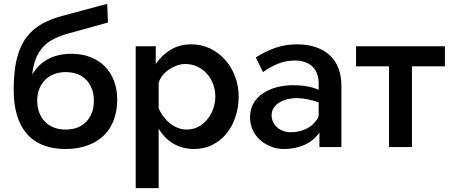

<svg xmlns="http://www.w3.org/2000/svg" viewBox="-20 -763 2343 996"><path d="M320 10Q254 10 203.5 -10Q153 -30 119 -69Q85 -108 68 -165.5Q51 -223 51 -298Q51 -394 67.5 -459.5Q84 -525 117 -569Q150 -613 199 -640Q248 -667 312 -683L536 -743L540 -646L319 -585Q282 -573 251.5 -556.5Q221 -540 199.5 -515Q178 -490 165 -456Q152 -422 147 -376Q177 -428 228.5 -456Q280 -484 352 -484Q406 -484 450 -466.5Q494 -449 524.5 -418Q555 -387 571.5 -343Q588 -299 588 -247Q588 -190 571 -142.5Q554 -95 520 -61.5Q486 -28 435.5 -9Q385 10 320 10ZM320 -91Q389 -91 428 -132Q467 -173 467 -241Q467 -273 457 -300.5Q447 -328 428 -348Q409 -368 382 -378.5Q355 -389 320 -389Q289 -389 262 -379Q235 -369 215.5 -350Q196 -331 184.5 -303.5Q173 -276 173 -241Q173 -208 183 -180.5Q193 -153 212 -133Q231 -113 258 -102Q285 -91 320 -91Z M987 10Q956 10 928.5 2.5Q901 -5 877.5 -19Q854 -33 835.5 -52.5Q817 -72 803 -96V213H684V-523H788V-431Q819 -477 865.5 -505Q912 -533 972 -533Q1026 -533 1071 -511Q1116 -489 1148.5 -452Q1181 -415 1199.5 -366Q1218 -317 1218 -262Q1218 -206 1201 -155.5Q1184 -105 1153.5 -68.5Q1123 -32 1080.5 -11Q1038 10 987 10ZM948 -91Q982 -91 1009 -105.5Q1036 -120 1055.5 -144Q1075 -168 1086 -198.5Q1097 -229 1097 -263Q1097 -297 1085 -328Q1073 -359 1052 -382Q1031 -405 1002.5 -418Q974 -431 940 -431Q920 -431 898.5 -423.5Q877 -416 857.5 -403Q838 -390 823.5 -372Q809 -354 803 -333V-202Q813 -178 828.5 -157.5Q844 -137 862.5 -122.5Q881 -108 903 -99.5Q925 -91 948 -91Z M1637 0V-75Q1605 -31 1557.5 -10.5Q1510 10 1454 10Q1417 10 1384.5 -3Q1352 -16 1328 -38Q1304 -60 1290.5 -90Q1277 -120 1277 -155Q1277 -196 1295 -227Q1313 -258 1344.5 -279Q1376 -300 1416 -310.5Q1456 -321 1499 -321Q1544 -321 1578.5 -314Q1613 -307 1633 -297V-332Q1633 -359 1624.5 -381Q1616 -403 1600.5 -418Q1585 -433 1562 -441Q1539 -449 1509 -449Q1466 -449 1426.5 -434Q1387 -419 1344 -389L1307 -465Q1355 -496 1407.5 -514.5Q1460 -533 1520 -533Q1576 -533 1619 -518Q1662 -503 1691.5 -475.5Q1721 -448 1736 -408Q1751 -368 1751 -318V0ZM1612 -128Q1621 -137 1627 -147Q1633 -157 1633 -166V-232Q1605 -242 1575 -248Q1545 -254 1518 -254Q1494 -254 1471.5 -248.5Q1449 -243 1430.5 -232Q1412 -221 1400.5 -204.5Q1389 -188 1389 -165Q1389 -146 1397 -129.5Q1405 -113 1418.5 -101.5Q1432 -90 1450 -83.5Q1468 -77 1488 -77Q1505 -77 1522.5 -80Q1540 -83 1556.5 -89.5Q1573 -96 1587.5 -105.5Q1602 -115 1612 -128Z M1998 0V-419H1827V-523H2288V-419H2117V0Z"/></svg>

Font: Rising Sun SemiBold
Style: Regular
Weight: 600
Designer: Matt McInerney, Pablo Impallari, Rodrigo Fuenzalida (Raleway font), Stephen Hutchings (Greek), Cristiano Sobral (main ch
Foundry: The Rising Sun Project Authors
Version: Version 4.327; ttfautohint (v1.8.4.7-5d5b-dirty)